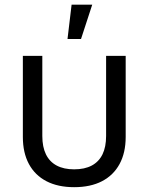

<svg xmlns="http://www.w3.org/2000/svg" viewBox="-20 -774 622 804"><path d="M290.5 9.8Q222.7 9.8 174.6 -15.1Q126.5 -40 101.1 -87.2Q75.7 -134.3 75.7 -200.7V-540H157.2V-204.6Q157.2 -158.7 172.4 -127.7Q187.5 -96.7 217.3 -80.8Q247.1 -64.9 290.5 -64.9Q334.5 -64.9 364.3 -80.8Q394 -96.7 409.2 -127.7Q424.3 -158.7 424.3 -204.6V-540H506.3V-200.7Q506.3 -134.3 480.7 -87.2Q455.1 -40 407 -15.1Q358.9 9.8 290.5 9.8ZM262.7 -610.8 279.8 -754.4H366.2L319.3 -610.8Z"/></svg>

Font: V-Inter
Style: Regular-375
Weight: 375
Designer: Rasmus Andersson
Foundry: rsms
Version: Version 4.000;git-4146feb